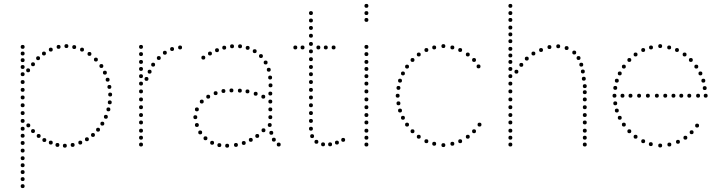

<svg xmlns="http://www.w3.org/2000/svg" viewBox="-20 -750 3685 983"><path d="M240 -486Q230 -486 230 -496Q230 -506 240 -506Q250 -506 250 -496Q250 -486 240 -486ZM280 -500Q270 -500 270 -510Q270 -520 280 -520Q290 -520 290 -510Q290 -500 280 -500ZM320 -504Q310 -504 310 -514Q310 -524 320 -524Q330 -524 330 -514Q330 -504 320 -504ZM360 -499Q350 -499 350 -509Q350 -519 360 -519Q370 -519 370 -509Q370 -499 360 -499ZM400 -486Q390 -486 390 -496Q390 -506 400 -506Q410 -506 410 -496Q410 -486 400 -486ZM205 -466Q195 -466 195 -476Q195 -486 205 -486Q215 -486 215 -476Q215 -466 205 -466ZM438 -464Q428 -464 428 -474Q428 -484 438 -484Q448 -484 448 -474Q448 -464 438 -464ZM175 -442Q165 -442 165 -452Q165 -462 175 -462Q185 -462 185 -452Q185 -442 175 -442ZM471 -435Q461 -435 461 -445Q461 -455 471 -455Q481 -455 481 -445Q481 -435 471 -435ZM517 -368Q507 -368 507 -378Q507 -388 517 -388Q527 -388 527 -378Q527 -368 517 -368ZM531 -332Q521 -332 521 -342Q521 -352 531 -352Q541 -352 541 -342Q541 -332 531 -332ZM544 -256Q534 -256 534 -266Q534 -276 544 -276Q554 -276 554 -266Q554 -256 544 -256ZM542 -216Q532 -216 532 -226Q532 -236 542 -236Q552 -236 552 -226Q552 -216 542 -216ZM535 -180Q525 -180 525 -190Q525 -200 535 -200Q545 -200 545 -190Q545 -180 535 -180ZM522 -142Q512 -142 512 -152Q512 -162 522 -162Q532 -162 532 -152Q532 -142 522 -142ZM504 -107Q494 -107 494 -117Q494 -127 504 -127Q514 -127 514 -117Q514 -107 504 -107ZM149 -69Q139 -69 139 -79Q139 -89 149 -89Q159 -89 159 -79Q159 -69 149 -69ZM482 -76Q472 -76 472 -86Q472 -96 482 -96Q492 -96 492 -86Q492 -76 482 -76ZM207 -23Q197 -23 197 -33Q197 -43 207 -43Q217 -43 217 -33Q217 -23 207 -23ZM240 -10Q230 -10 230 -20Q230 -30 240 -30Q250 -30 250 -20Q250 -10 240 -10ZM391 -10Q381 -10 381 -20Q381 -30 391 -30Q401 -30 401 -20Q401 -10 391 -10ZM425 -27Q415 -27 415 -37Q415 -47 425 -47Q435 -47 435 -37Q435 -27 425 -27ZM96 -241Q86 -241 86 -251Q86 -261 96 -261Q106 -261 106 -251Q106 -241 96 -241ZM96 -201Q86 -201 86 -211Q86 -221 96 -221Q106 -221 106 -211Q106 -201 96 -201ZM96 -161Q86 -161 86 -171Q86 -181 96 -181Q106 -181 106 -171Q106 -161 96 -161ZM96 -121Q86 -121 86 -131Q86 -141 96 -141Q106 -141 106 -131Q106 -121 96 -121ZM96 -81Q86 -81 86 -91Q86 -101 96 -101Q106 -101 106 -91Q106 -81 96 -81ZM96 -45Q86 -45 86 -55Q86 -65 96 -65Q106 -65 106 -55Q106 -45 96 -45ZM96 -8Q86 -8 86 -18Q86 -28 96 -28Q106 -28 106 -18Q106 -8 96 -8ZM96 177Q86 177 86 167Q86 157 96 157Q106 157 106 167Q106 177 96 177ZM96 213Q86 213 86 203Q86 193 96 193Q106 193 106 203Q106 213 96 213ZM96 -500Q86 -500 86 -510Q86 -520 96 -520Q106 -520 106 -510Q106 -500 96 -500ZM96 -397Q86 -397 86 -407Q86 -417 96 -417Q106 -417 106 -407Q106 -397 96 -397ZM96 -360Q86 -360 86 -370Q86 -380 96 -380Q106 -380 106 -370Q106 -360 96 -360ZM96 -320Q86 -320 86 -330Q86 -340 96 -340Q106 -340 106 -330Q106 -320 96 -320ZM96 -280Q86 -280 86 -290Q86 -300 96 -300Q106 -300 106 -290Q106 -280 96 -280ZM96 31Q86 31 86 21Q86 11 96 11Q106 11 106 21Q106 31 96 31ZM96 70Q86 70 86 60Q86 50 96 50Q106 50 106 60Q106 70 96 70ZM96 106Q86 106 86 96Q86 86 96 86Q106 86 106 96Q106 106 96 106ZM96 141Q86 141 86 131Q86 121 96 121Q106 121 106 131Q106 141 96 141ZM96 -432Q86 -432 86 -442Q86 -452 96 -452Q106 -452 106 -442Q106 -432 96 -432ZM499 -402Q489 -402 489 -412Q489 -422 499 -422Q509 -422 509 -412Q509 -402 499 -402ZM540 -295Q530 -295 530 -305Q530 -315 540 -315Q550 -315 550 -305Q550 -295 540 -295ZM149 -411Q139 -411 139 -421Q139 -431 149 -431Q159 -431 159 -421Q159 -411 149 -411ZM124 -380Q114 -380 114 -390Q114 -400 124 -400Q134 -400 134 -390Q134 -380 124 -380ZM125 -98Q115 -98 115 -108Q115 -118 125 -118Q135 -118 135 -108Q135 -98 125 -98ZM312 6Q302 6 302 -4Q302 -14 312 -14Q322 -14 322 -4Q322 6 312 6ZM274 2Q264 2 264 -8Q264 -18 274 -18Q284 -18 284 -8Q284 2 274 2ZM178 -44Q168 -44 168 -54Q168 -64 178 -64Q188 -64 188 -54Q188 -44 178 -44ZM352 2Q342 2 342 -8Q342 -18 352 -18Q362 -18 362 -8Q362 2 352 2ZM456 -49Q446 -49 446 -59Q446 -69 456 -69Q466 -69 466 -59Q466 -49 456 -49ZM96 -466Q86 -466 86 -476Q86 -486 96 -486Q106 -486 106 -476Q106 -466 96 -466Z M702 -231Q692 -231 692 -241Q692 -251 702 -251Q712 -251 712 -241Q712 -231 702 -231ZM702 -191Q692 -191 692 -201Q692 -211 702 -211Q712 -211 712 -201Q712 -191 702 -191ZM702 -151Q692 -151 692 -161Q692 -171 702 -171Q712 -171 712 -161Q712 -151 702 -151ZM702 -113Q692 -113 692 -123Q692 -133 702 -133Q712 -133 712 -123Q712 -113 702 -113ZM702 -71Q692 -71 692 -81Q692 -91 702 -91Q712 -91 712 -81Q712 -71 702 -71ZM702 -35Q692 -35 692 -45Q692 -55 702 -55Q712 -55 712 -45Q712 -35 702 -35ZM702 0Q692 0 692 -10Q692 -20 702 -20Q712 -20 712 -10Q712 0 702 0ZM702 -500Q692 -500 692 -510Q692 -520 702 -520Q712 -520 712 -510Q712 -500 702 -500ZM702 -387Q692 -387 692 -397Q692 -407 702 -407Q712 -407 712 -397Q712 -387 702 -387ZM702 -350Q692 -350 692 -360Q692 -370 702 -370Q712 -370 712 -360Q712 -350 702 -350ZM702 -312Q692 -312 692 -322Q692 -332 702 -332Q712 -332 712 -322Q712 -312 702 -312ZM702 -272Q692 -272 692 -282Q692 -292 702 -292Q712 -292 712 -282Q712 -272 702 -272ZM702 -423Q692 -423 692 -433Q692 -443 702 -443Q712 -443 712 -433Q712 -423 702 -423ZM702 -463Q692 -463 692 -473Q692 -483 702 -483Q712 -483 712 -473Q712 -463 702 -463ZM902 -497Q892 -497 892 -507Q892 -517 902 -517Q912 -517 912 -507Q912 -497 902 -497ZM861 -489Q851 -489 851 -499Q851 -509 861 -509Q871 -509 871 -499Q871 -489 861 -489ZM824 -470Q814 -470 814 -480Q814 -490 824 -490Q834 -490 834 -480Q834 -470 824 -470ZM793 -443Q783 -443 783 -453Q783 -463 793 -463Q803 -463 803 -453Q803 -443 793 -443ZM764 -409Q754 -409 754 -419Q754 -429 764 -429Q774 -429 774 -419Q774 -409 764 -409ZM746 -373Q736 -373 736 -383Q736 -393 746 -393Q756 -393 756 -383Q756 -373 746 -373ZM730 -336Q720 -336 720 -346Q720 -356 730 -356Q740 -356 740 -346Q740 -336 730 -336Z M1128 -496Q1118 -496 1118 -506Q1118 -516 1128 -516Q1138 -516 1138 -506Q1138 -496 1128 -496ZM1168 -503Q1158 -503 1158 -513Q1158 -523 1168 -523Q1178 -523 1178 -513Q1178 -503 1168 -503ZM1209 -503Q1199 -503 1199 -513Q1199 -523 1209 -523Q1219 -523 1219 -513Q1219 -503 1209 -503ZM1248 -495Q1238 -495 1238 -505Q1238 -515 1248 -515Q1258 -515 1258 -505Q1258 -495 1248 -495ZM1055 -466Q1045 -466 1045 -476Q1045 -486 1055 -486Q1065 -486 1065 -476Q1065 -466 1055 -466ZM1284 -478Q1274 -478 1274 -488Q1274 -498 1284 -498Q1294 -498 1294 -488Q1294 -478 1284 -478ZM1316 -453Q1306 -453 1306 -463Q1306 -473 1316 -473Q1326 -473 1326 -463Q1326 -453 1316 -453ZM1340 -420Q1330 -420 1330 -430Q1330 -440 1340 -440Q1350 -440 1350 -430Q1350 -420 1340 -420ZM1356 -383Q1346 -383 1346 -393Q1346 -403 1356 -403Q1366 -403 1366 -393Q1366 -383 1356 -383ZM1363 -343Q1353 -343 1353 -353Q1353 -363 1363 -363Q1373 -363 1373 -353Q1373 -343 1363 -343ZM1365 -303Q1355 -303 1355 -313Q1355 -323 1365 -323Q1375 -323 1375 -313Q1375 -303 1365 -303ZM1084 -263Q1074 -263 1074 -273Q1074 -283 1084 -283Q1094 -283 1094 -273Q1094 -263 1084 -263ZM1124 -274Q1114 -274 1114 -284Q1114 -294 1124 -294Q1134 -294 1134 -284Q1134 -274 1124 -274ZM1289 -260Q1279 -260 1279 -270Q1279 -280 1289 -280Q1299 -280 1299 -270Q1299 -260 1289 -260ZM1328 -245Q1318 -245 1318 -255Q1318 -265 1328 -265Q1338 -265 1338 -255Q1338 -245 1328 -245ZM1364 -261Q1354 -261 1354 -271Q1354 -281 1364 -281Q1374 -281 1374 -271Q1374 -261 1364 -261ZM1013 -220Q1003 -220 1003 -230Q1003 -240 1013 -240Q1023 -240 1023 -230Q1023 -220 1013 -220ZM1364 -220Q1354 -220 1354 -230Q1354 -240 1364 -240Q1374 -240 1374 -230Q1374 -220 1364 -220ZM988 -180Q978 -180 978 -190Q978 -200 988 -200Q998 -200 998 -190Q998 -180 988 -180ZM1364 -180Q1354 -180 1354 -190Q1354 -200 1364 -200Q1374 -200 1374 -190Q1374 -180 1364 -180ZM1364 -140Q1354 -140 1354 -150Q1354 -160 1364 -160Q1374 -160 1374 -150Q1374 -140 1364 -140ZM988 -100Q978 -100 978 -110Q978 -120 988 -120Q998 -120 998 -110Q998 -100 988 -100ZM1361 -100Q1351 -100 1351 -110Q1351 -120 1361 -120Q1371 -120 1371 -110Q1371 -100 1361 -100ZM1005 -62Q995 -62 995 -72Q995 -82 1005 -82Q1015 -82 1015 -72Q1015 -62 1005 -62ZM1329 -73Q1319 -73 1319 -83Q1319 -93 1329 -93Q1339 -93 1339 -83Q1339 -73 1329 -73ZM1369 -60Q1359 -60 1359 -70Q1359 -80 1369 -80Q1379 -80 1379 -70Q1379 -60 1369 -60ZM1032 -32Q1022 -32 1022 -42Q1022 -52 1032 -52Q1042 -52 1042 -42Q1042 -32 1032 -32ZM1264 -24Q1254 -24 1254 -34Q1254 -44 1264 -44Q1274 -44 1274 -34Q1274 -24 1264 -24ZM1297 -44Q1287 -44 1287 -54Q1287 -64 1297 -64Q1307 -64 1307 -54Q1307 -44 1297 -44ZM1382 -25Q1372 -25 1372 -35Q1372 -45 1382 -45Q1392 -45 1392 -35Q1392 -25 1382 -25ZM1091 -483Q1081 -483 1081 -493Q1081 -503 1091 -503Q1101 -503 1101 -493Q1101 -483 1091 -483ZM1021 -445Q1011 -445 1011 -455Q1011 -465 1021 -465Q1031 -465 1031 -455Q1031 -445 1021 -445ZM1407 0Q1397 0 1397 -10Q1397 -20 1407 -20Q1417 -20 1417 -10Q1417 0 1407 0ZM980 -140Q970 -140 970 -150Q970 -160 980 -160Q990 -160 990 -150Q990 -140 980 -140ZM1247 -272Q1237 -272 1237 -282Q1237 -292 1247 -292Q1257 -292 1257 -282Q1257 -272 1247 -272ZM1208 -276Q1198 -276 1198 -286Q1198 -296 1208 -296Q1218 -296 1218 -286Q1218 -276 1208 -276ZM1165 -277Q1155 -277 1155 -287Q1155 -297 1165 -297Q1175 -297 1175 -287Q1175 -277 1165 -277ZM1046 -245Q1036 -245 1036 -255Q1036 -265 1046 -265Q1056 -265 1056 -255Q1056 -245 1046 -245ZM1066 -9Q1056 -9 1056 -19Q1056 -29 1066 -29Q1076 -29 1076 -19Q1076 -9 1066 -9ZM1103 3Q1093 3 1093 -7Q1093 -17 1103 -17Q1113 -17 1113 -7Q1113 3 1103 3ZM1143 6Q1133 6 1133 -4Q1133 -14 1143 -14Q1153 -14 1153 -4Q1153 6 1143 6ZM1188 2Q1178 2 1178 -8Q1178 -18 1188 -18Q1198 -18 1198 -8Q1198 2 1188 2ZM1228 -8Q1218 -8 1218 -18Q1218 -28 1228 -28Q1238 -28 1238 -18Q1238 -8 1228 -8Z M1705 -10Q1695 -10 1695 -20Q1695 -30 1705 -30Q1715 -30 1715 -20Q1715 -10 1705 -10ZM1572 -241Q1562 -241 1562 -251Q1562 -261 1572 -261Q1582 -261 1582 -251Q1582 -241 1572 -241ZM1572 -201Q1562 -201 1562 -211Q1562 -221 1572 -221Q1582 -221 1582 -211Q1582 -201 1572 -201ZM1572 -161Q1562 -161 1562 -171Q1562 -181 1572 -181Q1582 -181 1582 -171Q1582 -161 1572 -161ZM1572 -121Q1562 -121 1562 -131Q1562 -141 1572 -141Q1582 -141 1582 -131Q1582 -121 1572 -121ZM1572 -81Q1562 -81 1562 -91Q1562 -101 1572 -101Q1582 -101 1582 -91Q1582 -81 1572 -81ZM1578 -43Q1568 -43 1568 -53Q1568 -63 1578 -63Q1588 -63 1588 -53Q1588 -43 1578 -43ZM1600 -14Q1590 -14 1590 -24Q1590 -34 1600 -34Q1610 -34 1610 -24Q1610 -14 1600 -14ZM1572 -557Q1562 -557 1562 -567Q1562 -577 1572 -577Q1582 -577 1582 -567Q1582 -557 1572 -557ZM1572 -515Q1562 -515 1562 -525Q1562 -535 1572 -535Q1582 -535 1582 -525Q1582 -515 1572 -515ZM1572 -477Q1562 -477 1562 -487Q1562 -497 1572 -497Q1582 -497 1582 -487Q1582 -477 1572 -477ZM1572 -397Q1562 -397 1562 -407Q1562 -417 1572 -417Q1582 -417 1582 -407Q1582 -397 1572 -397ZM1572 -360Q1562 -360 1562 -370Q1562 -380 1572 -380Q1582 -380 1582 -370Q1582 -360 1572 -360ZM1572 -320Q1562 -320 1562 -330Q1562 -340 1572 -340Q1582 -340 1582 -330Q1582 -320 1572 -320ZM1572 -280Q1562 -280 1562 -290Q1562 -300 1572 -300Q1582 -300 1582 -290Q1582 -280 1572 -280ZM1572 -673Q1562 -673 1562 -683Q1562 -693 1572 -693Q1582 -693 1582 -683Q1582 -673 1572 -673ZM1572 -635Q1562 -635 1562 -645Q1562 -655 1572 -655Q1582 -655 1582 -645Q1582 -635 1572 -635ZM1572 -597Q1562 -597 1562 -607Q1562 -617 1572 -617Q1582 -617 1582 -607Q1582 -597 1572 -597ZM1572 -437Q1562 -437 1562 -447Q1562 -457 1572 -457Q1582 -457 1582 -447Q1582 -437 1572 -437ZM1634 -1Q1624 -1 1624 -11Q1624 -21 1634 -21Q1644 -21 1644 -11Q1644 -1 1634 -1ZM1670 -1Q1660 -1 1660 -11Q1660 -21 1670 -21Q1680 -21 1680 -11Q1680 -1 1670 -1ZM1737 -24Q1727 -24 1727 -34Q1727 -44 1737 -44Q1747 -44 1747 -34Q1747 -24 1737 -24ZM1529 -497Q1519 -497 1519 -507Q1519 -517 1529 -517Q1539 -517 1539 -507Q1539 -497 1529 -497ZM1492 -497Q1482 -497 1482 -507Q1482 -517 1492 -517Q1502 -517 1502 -507Q1502 -497 1492 -497ZM1610 -497Q1600 -497 1600 -507Q1600 -517 1610 -517Q1620 -517 1620 -507Q1620 -497 1610 -497ZM1648 -497Q1638 -497 1638 -507Q1638 -517 1648 -517Q1658 -517 1658 -507Q1658 -497 1648 -497ZM1688 -497Q1678 -497 1678 -507Q1678 -517 1688 -517Q1698 -517 1698 -507Q1698 -497 1688 -497Z M1856 -231Q1846 -231 1846 -241Q1846 -251 1856 -251Q1866 -251 1866 -241Q1866 -231 1856 -231ZM1856 -191Q1846 -191 1846 -201Q1846 -211 1856 -211Q1866 -211 1866 -201Q1866 -191 1856 -191ZM1856 -151Q1846 -151 1846 -161Q1846 -171 1856 -171Q1866 -171 1866 -161Q1866 -151 1856 -151ZM1856 -113Q1846 -113 1846 -123Q1846 -133 1856 -133Q1866 -133 1866 -123Q1866 -113 1856 -113ZM1856 -71Q1846 -71 1846 -81Q1846 -91 1856 -91Q1866 -91 1866 -81Q1866 -71 1856 -71ZM1856 -35Q1846 -35 1846 -45Q1846 -55 1856 -55Q1866 -55 1866 -45Q1866 -35 1856 -35ZM1856 0Q1846 0 1846 -10Q1846 -20 1856 -20Q1866 -20 1866 -10Q1866 0 1856 0ZM1856 -500Q1846 -500 1846 -510Q1846 -520 1856 -520Q1866 -520 1866 -510Q1866 -500 1856 -500ZM1856 -387Q1846 -387 1846 -397Q1846 -407 1856 -407Q1866 -407 1866 -397Q1866 -387 1856 -387ZM1856 -350Q1846 -350 1846 -360Q1846 -370 1856 -370Q1866 -370 1866 -360Q1866 -350 1856 -350ZM1856 -312Q1846 -312 1846 -322Q1846 -332 1856 -332Q1866 -332 1866 -322Q1866 -312 1856 -312ZM1856 -272Q1846 -272 1846 -282Q1846 -292 1856 -292Q1866 -292 1866 -282Q1866 -272 1856 -272ZM1856 -423Q1846 -423 1846 -433Q1846 -443 1856 -443Q1866 -443 1866 -433Q1866 -423 1856 -423ZM1856 -463Q1846 -463 1846 -473Q1846 -483 1856 -483Q1866 -483 1866 -473Q1866 -463 1856 -463ZM1856 -710Q1846 -710 1846 -720Q1846 -730 1856 -730Q1866 -730 1866 -720Q1866 -710 1856 -710ZM1856 -638Q1846 -638 1846 -648Q1846 -658 1856 -658Q1866 -658 1866 -648Q1866 -638 1856 -638ZM1856 -673Q1846 -673 1846 -683Q1846 -693 1856 -693Q1866 -693 1866 -683Q1866 -673 1856 -673Z M2250 -504Q2240 -504 2240 -514Q2240 -524 2250 -524Q2260 -524 2260 -514Q2260 -504 2250 -504ZM2296 -497Q2286 -497 2286 -507Q2286 -517 2296 -517Q2306 -517 2306 -507Q2306 -497 2296 -497ZM2336 -484Q2326 -484 2326 -494Q2326 -504 2336 -504Q2346 -504 2346 -494Q2346 -484 2336 -484ZM2375 -461Q2365 -461 2365 -471Q2365 -481 2375 -481Q2385 -481 2385 -471Q2385 -461 2375 -461ZM2407 -433Q2397 -433 2397 -443Q2397 -453 2407 -453Q2417 -453 2417 -443Q2417 -433 2407 -433ZM2430 -400Q2420 -400 2420 -410Q2420 -420 2430 -420Q2440 -420 2440 -410Q2440 -400 2430 -400ZM2203 -497Q2193 -497 2193 -507Q2193 -517 2203 -517Q2213 -517 2213 -507Q2213 -497 2203 -497ZM2163 -484Q2153 -484 2153 -494Q2153 -504 2163 -504Q2173 -504 2173 -494Q2173 -484 2163 -484ZM2124 -461Q2114 -461 2114 -471Q2114 -481 2124 -481Q2134 -481 2134 -471Q2134 -461 2124 -461ZM2092 -433Q2082 -433 2082 -443Q2082 -453 2092 -453Q2102 -453 2102 -443Q2102 -433 2092 -433ZM2043 -364Q2033 -364 2033 -374Q2033 -384 2043 -384Q2053 -384 2053 -374Q2053 -364 2043 -364ZM2028 -327Q2018 -327 2018 -337Q2018 -347 2028 -347Q2038 -347 2038 -337Q2038 -327 2028 -327ZM2016 -250Q2006 -250 2006 -260Q2006 -270 2016 -270Q2026 -270 2026 -260Q2026 -250 2016 -250ZM2064 -399Q2054 -399 2054 -409Q2054 -419 2064 -419Q2074 -419 2074 -409Q2074 -399 2064 -399ZM2020 -290Q2010 -290 2010 -300Q2010 -310 2020 -310Q2030 -310 2030 -300Q2030 -290 2020 -290ZM2250 -17Q2260 -17 2260 -7Q2260 3 2250 3Q2240 3 2240 -7Q2240 -17 2250 -17ZM2296 -24Q2306 -24 2306 -14Q2306 -4 2296 -4Q2286 -4 2286 -14Q2286 -24 2296 -24ZM2336 -37Q2346 -37 2346 -27Q2346 -17 2336 -17Q2326 -17 2326 -27Q2326 -37 2336 -37ZM2375 -60Q2385 -60 2385 -50Q2385 -40 2375 -40Q2365 -40 2365 -50Q2365 -60 2375 -60ZM2407 -88Q2417 -88 2417 -78Q2417 -68 2407 -68Q2397 -68 2397 -78Q2397 -88 2407 -88ZM2435 -122Q2445 -122 2445 -112Q2445 -102 2435 -102Q2425 -102 2425 -112Q2425 -122 2435 -122ZM2203 -24Q2213 -24 2213 -14Q2213 -4 2203 -4Q2193 -4 2193 -14Q2193 -24 2203 -24ZM2163 -37Q2173 -37 2173 -27Q2173 -17 2163 -17Q2153 -17 2153 -27Q2153 -37 2163 -37ZM2124 -60Q2134 -60 2134 -50Q2134 -40 2124 -40Q2114 -40 2114 -50Q2114 -60 2124 -60ZM2092 -88Q2102 -88 2102 -78Q2102 -68 2092 -68Q2082 -68 2082 -78Q2082 -88 2092 -88ZM2043 -157Q2053 -157 2053 -147Q2053 -137 2043 -137Q2033 -137 2033 -147Q2033 -157 2043 -157ZM2028 -194Q2038 -194 2038 -184Q2038 -174 2028 -174Q2018 -174 2018 -184Q2018 -194 2028 -194ZM2064 -122Q2074 -122 2074 -112Q2074 -102 2064 -102Q2054 -102 2054 -112Q2054 -122 2064 -122ZM2020 -231Q2030 -231 2030 -221Q2030 -211 2020 -211Q2010 -211 2010 -221Q2010 -231 2020 -231Z M2593 -231Q2583 -231 2583 -241Q2583 -251 2593 -251Q2603 -251 2603 -241Q2603 -231 2593 -231ZM2593 -191Q2583 -191 2583 -201Q2583 -211 2593 -211Q2603 -211 2603 -201Q2603 -191 2593 -191ZM2593 -151Q2583 -151 2583 -161Q2583 -171 2593 -171Q2603 -171 2603 -161Q2603 -151 2593 -151ZM2593 -113Q2583 -113 2583 -123Q2583 -133 2593 -133Q2603 -133 2603 -123Q2603 -113 2593 -113ZM2593 -71Q2583 -71 2583 -81Q2583 -91 2593 -91Q2603 -91 2603 -81Q2603 -71 2593 -71ZM2593 -35Q2583 -35 2583 -45Q2583 -55 2593 -55Q2603 -55 2603 -45Q2603 -35 2593 -35ZM2593 0Q2583 0 2583 -10Q2583 -20 2593 -20Q2603 -20 2603 -10Q2603 0 2593 0ZM2593 -490Q2583 -490 2583 -500Q2583 -510 2593 -510Q2603 -510 2603 -500Q2603 -490 2593 -490ZM2593 -387Q2583 -387 2583 -397Q2583 -407 2593 -407Q2603 -407 2603 -397Q2603 -387 2593 -387ZM2593 -350Q2583 -350 2583 -360Q2583 -370 2593 -370Q2603 -370 2603 -360Q2603 -350 2593 -350ZM2593 -312Q2583 -312 2583 -322Q2583 -332 2593 -332Q2603 -332 2603 -322Q2603 -312 2593 -312ZM2593 -272Q2583 -272 2583 -282Q2583 -292 2593 -292Q2603 -292 2603 -282Q2603 -272 2593 -272ZM2593 -423Q2583 -423 2583 -433Q2583 -443 2593 -443Q2603 -443 2603 -433Q2603 -423 2593 -423ZM2593 -456Q2583 -456 2583 -466Q2583 -476 2593 -476Q2603 -476 2603 -466Q2603 -456 2593 -456ZM2974 -231Q2964 -231 2964 -241Q2964 -251 2974 -251Q2984 -251 2984 -241Q2984 -231 2974 -231ZM2974 -191Q2964 -191 2964 -201Q2964 -211 2974 -211Q2984 -211 2984 -201Q2984 -191 2974 -191ZM2974 -151Q2964 -151 2964 -161Q2964 -171 2974 -171Q2984 -171 2984 -161Q2984 -151 2974 -151ZM2974 -113Q2964 -113 2964 -123Q2964 -133 2974 -133Q2984 -133 2984 -123Q2984 -113 2974 -113ZM2974 -71Q2964 -71 2964 -81Q2964 -91 2974 -91Q2984 -91 2984 -81Q2984 -71 2974 -71ZM2974 -35Q2964 -35 2964 -45Q2964 -55 2974 -55Q2984 -55 2984 -45Q2984 -35 2974 -35ZM2974 0Q2964 0 2964 -10Q2964 -20 2974 -20Q2984 -20 2984 -10Q2984 0 2974 0ZM2793 -499Q2783 -499 2783 -509Q2783 -519 2793 -519Q2803 -519 2803 -509Q2803 -499 2793 -499ZM2838 -503Q2828 -503 2828 -513Q2828 -523 2838 -523Q2848 -523 2848 -513Q2848 -503 2838 -503ZM2881 -494Q2871 -494 2871 -504Q2871 -514 2881 -514Q2891 -514 2891 -504Q2891 -494 2881 -494ZM2920 -471Q2910 -471 2910 -481Q2910 -491 2920 -491Q2930 -491 2930 -481Q2930 -471 2920 -471ZM2942 -443Q2932 -443 2932 -453Q2932 -463 2942 -463Q2952 -463 2952 -453Q2952 -443 2942 -443ZM2964 -374Q2954 -374 2954 -384Q2954 -394 2964 -394Q2974 -394 2974 -384Q2974 -374 2964 -374ZM2969 -337Q2959 -337 2959 -347Q2959 -357 2969 -357Q2979 -357 2979 -347Q2979 -337 2969 -337ZM2956 -409Q2946 -409 2946 -419Q2946 -429 2956 -429Q2966 -429 2966 -419Q2966 -409 2956 -409ZM2974 -299Q2964 -299 2964 -309Q2964 -319 2974 -319Q2984 -319 2984 -309Q2984 -299 2974 -299ZM2750 -484Q2740 -484 2740 -494Q2740 -504 2750 -504Q2760 -504 2760 -494Q2760 -484 2750 -484ZM2974 -268Q2964 -268 2964 -278Q2964 -288 2974 -288Q2984 -288 2984 -278Q2984 -268 2974 -268ZM2711 -466Q2701 -466 2701 -476Q2701 -486 2711 -486Q2721 -486 2721 -476Q2721 -466 2711 -466ZM2677 -440Q2667 -440 2667 -450Q2667 -460 2677 -460Q2687 -460 2687 -450Q2687 -440 2677 -440ZM2649 -408Q2639 -408 2639 -418Q2639 -428 2649 -428Q2659 -428 2659 -418Q2659 -408 2649 -408ZM2624 -373Q2614 -373 2614 -383Q2614 -393 2624 -393Q2634 -393 2634 -383Q2634 -373 2624 -373ZM2593 -564Q2583 -564 2583 -574Q2583 -584 2593 -584Q2603 -584 2603 -574Q2603 -564 2593 -564ZM2593 -529Q2583 -529 2583 -539Q2583 -549 2593 -549Q2603 -549 2603 -539Q2603 -529 2593 -529ZM2593 -710Q2583 -710 2583 -720Q2583 -730 2593 -730Q2603 -730 2603 -720Q2603 -710 2593 -710ZM2593 -673Q2583 -673 2583 -683Q2583 -693 2593 -693Q2603 -693 2603 -683Q2603 -673 2593 -673ZM2593 -638Q2583 -638 2583 -648Q2583 -658 2593 -658Q2603 -658 2603 -648Q2603 -638 2593 -638ZM2593 -599Q2583 -599 2583 -609Q2583 -619 2593 -619Q2603 -619 2603 -609Q2603 -599 2593 -599Z M3360 -504Q3350 -504 3350 -514Q3350 -524 3360 -524Q3370 -524 3370 -514Q3370 -504 3360 -504ZM3406 -497Q3396 -497 3396 -507Q3396 -517 3406 -517Q3416 -517 3416 -507Q3416 -497 3406 -497ZM3446 -484Q3436 -484 3436 -494Q3436 -504 3446 -504Q3456 -504 3456 -494Q3456 -484 3446 -484ZM3485 -461Q3475 -461 3475 -471Q3475 -481 3485 -481Q3495 -481 3495 -471Q3495 -461 3485 -461ZM3517 -433Q3507 -433 3507 -443Q3507 -453 3517 -453Q3527 -453 3527 -443Q3527 -433 3517 -433ZM3566 -364Q3556 -364 3556 -374Q3556 -384 3566 -384Q3576 -384 3576 -374Q3576 -364 3566 -364ZM3581 -327Q3571 -327 3571 -337Q3571 -347 3581 -347Q3591 -347 3591 -337Q3591 -327 3581 -327ZM3593 -250Q3583 -250 3583 -260Q3583 -270 3593 -270Q3603 -270 3603 -260Q3603 -250 3593 -250ZM3545 -399Q3535 -399 3535 -409Q3535 -419 3545 -419Q3555 -419 3555 -409Q3555 -399 3545 -399ZM3588 -289Q3578 -289 3578 -299Q3578 -309 3588 -309Q3598 -309 3598 -299Q3598 -289 3588 -289ZM3313 -497Q3303 -497 3303 -507Q3303 -517 3313 -517Q3323 -517 3323 -507Q3323 -497 3313 -497ZM3273 -484Q3263 -484 3263 -494Q3263 -504 3273 -504Q3283 -504 3283 -494Q3283 -484 3273 -484ZM3234 -461Q3224 -461 3224 -471Q3224 -481 3234 -481Q3244 -481 3244 -471Q3244 -461 3234 -461ZM3202 -433Q3192 -433 3192 -443Q3192 -453 3202 -453Q3212 -453 3212 -443Q3212 -433 3202 -433ZM3153 -364Q3143 -364 3143 -374Q3143 -384 3153 -384Q3163 -384 3163 -374Q3163 -364 3153 -364ZM3138 -327Q3128 -327 3128 -337Q3128 -347 3138 -347Q3148 -347 3148 -337Q3148 -327 3138 -327ZM3126 -250Q3116 -250 3116 -260Q3116 -270 3126 -270Q3136 -270 3136 -260Q3136 -250 3126 -250ZM3174 -399Q3164 -399 3164 -409Q3164 -419 3174 -419Q3184 -419 3184 -409Q3184 -399 3174 -399ZM3130 -290Q3120 -290 3120 -300Q3120 -310 3130 -310Q3140 -310 3140 -300Q3140 -290 3130 -290ZM3360 -15Q3370 -15 3370 -5Q3370 5 3360 5Q3350 5 3350 -5Q3350 -15 3360 -15ZM3407 -20Q3417 -20 3417 -10Q3417 0 3407 0Q3397 0 3397 -10Q3397 -20 3407 -20ZM3451 -34Q3461 -34 3461 -24Q3461 -14 3451 -14Q3441 -14 3441 -24Q3441 -34 3451 -34ZM3489 -55Q3499 -55 3499 -45Q3499 -35 3489 -35Q3479 -35 3479 -45Q3479 -55 3489 -55ZM3521 -83Q3531 -83 3531 -73Q3531 -63 3521 -63Q3511 -63 3511 -73Q3511 -83 3521 -83ZM3549 -117Q3559 -117 3559 -107Q3559 -97 3549 -97Q3539 -97 3539 -107Q3539 -117 3549 -117ZM3312 -22Q3322 -22 3322 -12Q3322 -2 3312 -2Q3302 -2 3302 -12Q3302 -22 3312 -22ZM3273 -37Q3283 -37 3283 -27Q3283 -17 3273 -17Q3263 -17 3263 -27Q3263 -37 3273 -37ZM3234 -60Q3244 -60 3244 -50Q3244 -40 3234 -40Q3224 -40 3224 -50Q3224 -60 3234 -60ZM3202 -88Q3212 -88 3212 -78Q3212 -68 3202 -68Q3192 -68 3192 -78Q3192 -88 3202 -88ZM3153 -157Q3163 -157 3163 -147Q3163 -137 3153 -137Q3143 -137 3143 -147Q3143 -157 3153 -157ZM3138 -194Q3148 -194 3148 -184Q3148 -174 3138 -174Q3128 -174 3128 -184Q3128 -194 3138 -194ZM3174 -122Q3184 -122 3184 -112Q3184 -102 3174 -102Q3164 -102 3164 -112Q3164 -122 3174 -122ZM3130 -231Q3140 -231 3140 -221Q3140 -211 3130 -211Q3120 -211 3120 -221Q3120 -231 3130 -231ZM3554 -250Q3544 -250 3544 -260Q3544 -270 3554 -270Q3564 -270 3564 -260Q3564 -250 3554 -250ZM3509 -250Q3499 -250 3499 -260Q3499 -270 3509 -270Q3519 -270 3519 -260Q3519 -250 3509 -250ZM3468 -250Q3458 -250 3458 -260Q3458 -270 3468 -270Q3478 -270 3478 -260Q3478 -250 3468 -250ZM3428 -250Q3418 -250 3418 -260Q3418 -270 3428 -270Q3438 -270 3438 -260Q3438 -250 3428 -250ZM3386 -250Q3376 -250 3376 -260Q3376 -270 3386 -270Q3396 -270 3396 -260Q3396 -250 3386 -250ZM3343 -250Q3333 -250 3333 -260Q3333 -270 3343 -270Q3353 -270 3353 -260Q3353 -250 3343 -250ZM3297 -250Q3287 -250 3287 -260Q3287 -270 3297 -270Q3307 -270 3307 -260Q3307 -250 3297 -250ZM3252 -250Q3242 -250 3242 -260Q3242 -270 3252 -270Q3262 -270 3262 -260Q3262 -250 3252 -250ZM3208 -250Q3198 -250 3198 -260Q3198 -270 3208 -270Q3218 -270 3218 -260Q3218 -250 3208 -250ZM3167 -250Q3157 -250 3157 -260Q3157 -270 3167 -270Q3177 -270 3177 -260Q3177 -250 3167 -250Z"/></svg>

Font: Raleway Dots
Style: Regular
Weight: 400
Designer: Matt McInerney, Pablo Impallari, Rodrigo Fuenzalida, Brenda Gallo
Foundry: Matt McInerney, Pablo Impallari, Rodrigo Fuenzalida, Brenda Gallo
Version: Version 1.000